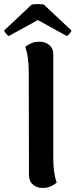

<svg xmlns="http://www.w3.org/2000/svg" viewBox="-55 -914 373 948"><path d="M88 -49 87 -560Q87 -633 70 -682Q80 -692 98 -700Q116 -708 139 -708Q169 -708 188.5 -691.5Q208 -675 208 -647V-136Q208 -57 225 -13Q215 -3 197 5.5Q179 14 156 14Q126 14 107 -3Q88 -20 88 -49ZM298 -763Q297 -758 289 -748.5Q281 -739 275 -736L132 -815L-12 -736Q-18 -739 -25.5 -748.5Q-33 -758 -35 -763L100 -890Q108 -894 133 -894Q155 -894 163 -890Z"/></svg>

Font: Arima Madurai ExtraBold
Style: Regular
Weight: 800
Designer: Joana Correia and Natanael Gama
Foundry: NDISCOVER
Version: Version 1.020